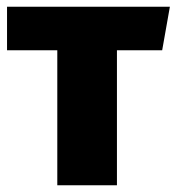

<svg xmlns="http://www.w3.org/2000/svg" viewBox="-20 -553 527 573"><path d="M487 -533H1V-403H151V0H329V-403H464Z"/></svg>

Font: Fira Sans ExtraBold
Style: Regular
Weight: 800
Designer: bBox Type GmbH & Carrois Corporate GbR & Edenspiekermann AG
Foundry: bBox Type GmbH & Carrois Corporate GbR & Edenspiekermann AG
Version: Version 4.300;PS 004.300;hotconv 1.0.88;makeotf.lib2.5.64775